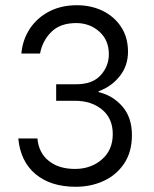

<svg xmlns="http://www.w3.org/2000/svg" viewBox="-20 -705 590 735"><path d="M270 10Q174.2 10 116.3 -38.3Q58.3 -86.7 50 -175H123.3Q128.3 -119.2 167.1 -88.8Q205.8 -58.3 266.7 -58.3Q328.3 -58.3 370 -94.6Q411.7 -130.8 411.7 -191.7Q411.7 -251.7 370.8 -285.4Q330 -319.2 266.7 -319.2H195V-382.5H272.5Q334.2 -382.5 365.4 -417.1Q396.7 -451.7 396.7 -497.5Q396.7 -551.7 360 -584.2Q323.3 -616.7 271.7 -616.7Q210.8 -616.7 176.7 -582.9Q142.5 -549.2 133.3 -500H61.7Q66.7 -553.3 94.2 -595Q121.7 -636.7 167.9 -660.8Q214.2 -685 274.2 -685Q328.3 -685 372.5 -663.8Q416.7 -642.5 443.3 -602.5Q470 -562.5 470 -506.7Q470 -453.3 438.3 -413.3Q406.7 -373.3 357.5 -355.8V-352.5Q412.5 -339.2 448.8 -297.1Q485 -255 485 -188.3Q485 -123.3 455.4 -79.2Q425.8 -35 377.1 -12.5Q328.3 10 270 10Z"/></svg>

Font: Funnel Sans Light Light
Style: Regular
Weight: 300
Version: Version 1.000